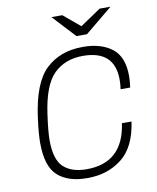

<svg xmlns="http://www.w3.org/2000/svg" viewBox="-96 -959 853 1043"><g transform="rotate(-10 330.5 -437.5)"><path d="M620 -496Q620 -471 615 -434H562Q566 -459 566 -486Q566 -648 391 -648Q293 -648 231 -587.5Q169 -527 147 -368Q134 -277 134 -227Q134 -121 178.5 -79.5Q223 -38 306 -38Q507 -38 537 -251H590Q570 -112 491.5 -51Q413 10 304 10H299Q195 10 138 -41.5Q81 -93 81 -223Q81 -274 92 -356Q117 -548 195.5 -622Q274 -696 398 -696H402Q499 -696 559.5 -650Q620 -604 620 -496ZM412 -808 526 -885H586L434 -760H376L260 -885H320Z"/></g></svg>

Font: Chivo Thin Italic
Style: Regular
Weight: 100
Italic angle: -8.05°
Designer: Hector Gatti
Foundry: Omnibus-Type
Version: Version 1.007